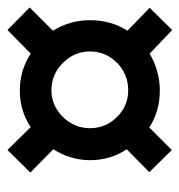

<svg xmlns="http://www.w3.org/2000/svg" viewBox="-3 -618 493 528"><g transform="rotate(-90 244.0 -353.5)"><path d="M487 -189 424 -250Q453 -295 453 -353Q453 -408 424 -455L488 -519L426 -580L361 -516Q315 -546 260 -546Q203 -546 159 -516L96 -580L34 -517L98 -454Q68 -406 68 -353Q68 -297 98 -252L35 -190L96 -128L158 -190Q202 -161 260 -161Q313 -161 361 -189L426 -127ZM156 -353Q156 -396 187 -427.5Q218 -459 260 -459Q304 -459 335.5 -427.5Q367 -396 367 -353Q367 -310 336 -279Q305 -248 260 -248Q217 -248 186.5 -279Q156 -310 156 -353Z"/></g></svg>

Font: Noto Sans UI Condensed ExtraBold
Style: Italic
Weight: 800
Width: 3
Designer: Monotype Design Team
Foundry: Monotype Imaging Inc.
Version: 1.001